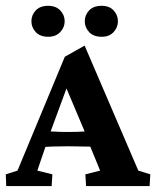

<svg xmlns="http://www.w3.org/2000/svg" viewBox="-21 -628 528 648"><path d="M0 0 -1.5 -39.6 38.1 -52.2 197.8 -436.5 264.6 -474.1 445.8 -52.2 486.3 -39.6 483.9 0H269.5L267.1 -39.6L316.9 -52.2L275.9 -152.3L267.1 -178.7L189.5 -362.3L212.4 -354L148.9 -181.6L141.1 -158.2L105 -52.2L155.8 -39.6L153.3 0ZM122.1 -131.8V-186Q137.7 -185.5 157.5 -184.1Q177.2 -182.6 209 -182.6Q240.2 -182.6 261 -184.1Q281.7 -185.5 296.9 -186V-132.8Q283.2 -132.8 262.5 -133.5Q241.7 -134.3 209 -134.3Q176.3 -134.3 156 -133.5Q135.7 -132.8 122.1 -131.8ZM141.6 -503.9Q114.3 -503.9 99.6 -519.8Q85 -535.6 85 -556.2Q85 -577.1 99.6 -592.8Q114.3 -608.4 141.6 -608.4Q167.5 -608.4 182.4 -592.8Q197.3 -577.1 197.3 -556.2Q197.3 -535.6 182.4 -519.8Q167.5 -503.9 141.6 -503.9ZM322.3 -503.9Q294.4 -503.9 279.8 -519.8Q265.1 -535.6 265.1 -556.2Q265.1 -577.1 279.8 -592.8Q294.4 -608.4 322.3 -608.4Q348.1 -608.4 362.5 -592.8Q377 -577.1 377 -556.2Q377 -535.6 362.5 -519.8Q348.1 -503.9 322.3 -503.9Z"/></svg>

Font: Lateef
Style: Bold
Weight: 700
Designer: SIL International
Foundry: SIL International
Version: Version 4.200